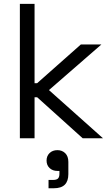

<svg xmlns="http://www.w3.org/2000/svg" viewBox="-20 -720 576 1000"><path d="M160 0H83.5V-700H160V-286.8H173.5L401.2 -488.5H508.2L235 -250.8L516.2 0H410.5L173.5 -213.5H160ZM259.8 260.5H232.8V217.2H256Q274.5 217.2 282 209.8Q289.5 202.2 289.5 185.2V170.2H278.8Q254.2 170.2 238.4 155.4Q222.5 140.5 222.5 116.2Q222.5 92.5 238.2 77.2Q254 62 279 62Q303.5 62 319.8 78Q336 94 336 123.2V186.8Q336 223.5 317.4 242Q298.8 260.5 259.8 260.5Z"/></svg>

Font: Space Grotesk Variable Light
Style: Regular
Weight: 300
Designer: Florian Karsten
Foundry: Florian Karsten
Version: Version 2.000